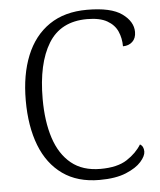

<svg xmlns="http://www.w3.org/2000/svg" viewBox="-53 -770 690 826"><g transform="rotate(-5 292.5 -357.0)"><path d="M344 10Q249 10 185 -35.5Q121 -81 89 -163.5Q57 -246 57 -358Q57 -469 90.5 -551.5Q124 -634 190 -679Q256 -724 353 -724Q457 -724 504 -690Q551 -656 551 -611Q551 -584 535 -569Q519 -554 494 -554Q494 -589 481 -618.5Q468 -648 436.5 -666Q405 -684 350 -684Q236 -684 183 -597.5Q130 -511 130 -358Q130 -261 153.5 -189Q177 -117 226 -77Q275 -37 352 -37Q425 -37 466.5 -64Q508 -91 530 -127Q546 -118 546 -95Q546 -76 524.5 -51.5Q503 -27 458.5 -8.5Q414 10 344 10Z"/></g></svg>

Font: Noto Serif Myanmar Light
Style: Regular
Weight: 300
Designer: Ben Mitchell and the Monotype Design Team
Foundry: Monotype Imaging Inc.
Version: Version 2.106; ttfautohint (v1.8.4.7-5d5b)